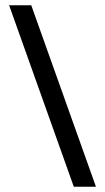

<svg xmlns="http://www.w3.org/2000/svg" viewBox="-20 -706 403 737"><path d="M348.3 10.8H263.3L15 -685.8H100Z"/></svg>

Font: Funnel Sans
Style: Regular
Weight: 400
Designer: NORD ID, Kristian Moeller
Foundry: Dicotype
Version: Version 1.000